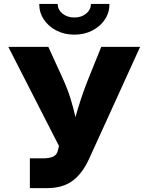

<svg xmlns="http://www.w3.org/2000/svg" viewBox="-20 -969 765 989"><path d="M133.8 0V-153.3H197.8Q236.3 -153.3 254.9 -162.8Q273.4 -172.4 278.3 -194.3L283.7 -217.3L22.9 -727.5H229L303.7 -564Q328.1 -510.7 343.5 -460.4Q358.9 -410.2 368.7 -365.7Q380.9 -409.7 397.2 -459.7Q413.6 -509.8 435.5 -564L501.5 -727.5H701.7L439 -150.9Q403.8 -74.2 353 -37.1Q302.2 0 222.2 0ZM363.3 -790.5Q311.5 -790.5 270.5 -811.8Q229.5 -833 205.8 -868.7Q182.1 -904.3 182.1 -948.7H277.3Q277.3 -918.9 302 -898.9Q326.7 -878.9 363.3 -878.9Q399.4 -878.9 423.8 -898.9Q448.2 -918.9 448.2 -948.7H543.9Q543.9 -904.3 520.3 -868.7Q496.6 -833 455.6 -811.8Q414.6 -790.5 363.3 -790.5Z"/></svg>

Font: Inter Extra Bold
Style: Regular
Weight: 800
Designer: Rasmus Andersson
Foundry: rsms
Version: Version 4.000;git-3c8e0fc